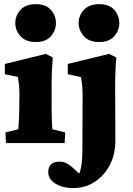

<svg xmlns="http://www.w3.org/2000/svg" viewBox="-20 -708 660 950"><path d="M9.8 0 6.8 -52.7 70.3 -68.4Q71.3 -73.2 72.3 -89.8Q73.2 -106.4 74.2 -127Q75.2 -147.5 75.2 -163.1L76.2 -235.4Q76.2 -262.7 74.7 -280.3Q73.2 -297.9 68.4 -327.1L3.9 -340.8V-391.6L207 -441.4L241.2 -423.8Q238.3 -390.6 236.8 -357.4Q235.4 -324.2 235.4 -284.2V-159.2Q235.4 -134.8 236.8 -105.5Q238.3 -76.2 239.3 -68.4L302.7 -52.7L299.8 0ZM157.2 -500Q107.4 -500 81.5 -528.8Q55.7 -557.6 55.7 -593.8Q55.7 -630.9 81.5 -659.2Q107.4 -687.5 157.2 -687.5Q207 -687.5 231.9 -659.2Q256.8 -630.9 256.8 -593.8Q256.8 -557.6 231.9 -528.8Q207 -500 157.2 -500ZM343.8 222.7Q290 222.7 254.4 200.7Q218.8 178.7 218.8 142.6Q218.8 117.2 233.4 104.5Q248 91.8 272.5 91.8Q292 91.8 306.6 98.6Q321.3 105.5 336.9 119.1L399.4 176.8L343.8 169.9Q356.4 169.9 366.2 159.2Q376 148.4 381.8 116.2Q387.7 84 387.7 21.5L388.7 -229.5Q388.7 -257.8 387.2 -277.3Q385.7 -296.9 380.9 -326.2L315.4 -340.8V-391.6L519.5 -441.4L555.7 -423.8Q552.7 -393.6 551.3 -358.4Q549.8 -323.2 549.8 -268.6L550.8 -11.7Q550.8 56.6 522.5 109.9Q494.1 163.1 447.3 192.9Q400.4 222.7 343.8 222.7ZM470.7 -500Q420.9 -500 395 -528.8Q369.1 -557.6 369.1 -593.8Q369.1 -630.9 395 -659.2Q420.9 -687.5 470.7 -687.5Q520.5 -687.5 545.4 -659.2Q570.3 -630.9 570.3 -593.8Q570.3 -557.6 545.4 -528.8Q520.5 -500 470.7 -500Z"/></svg>

Font: Crimson Pro Black
Style: Regular
Weight: 900
Designer: Jacques Le Bailly
Foundry: Baron von Fonthausen
Version: Version 1.003